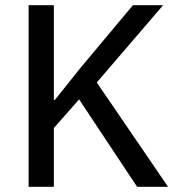

<svg xmlns="http://www.w3.org/2000/svg" viewBox="-20 -718 686 738"><path d="M284 -336 187 -226V0H90V-698H187V-334H191L290 -458L491 -698H607L352 -401L626 0H507Z"/></svg>

Font: IBM Plex Sans Arabic Text
Style: Regular
Weight: 450
Designer: Mike Abbink, Paul van der Laan, Pieter van Rosmalen, Wael Morcos, Khajak Apelian
Foundry: Bold Monday
Version: Version 1.2